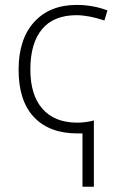

<svg xmlns="http://www.w3.org/2000/svg" viewBox="-20 -522 481 766"><path d="M288.1 -32.7Q322.3 -32.7 354.5 -41.5V223.1H309.1V10.3H289.6Q176.8 10.3 115.5 -54.7Q54.2 -119.6 54.2 -243.7Q54.2 -365.7 116.2 -434.1Q178.2 -502.4 286.1 -502.4Q350.1 -502.4 408.7 -480.5L396.5 -440.4Q332.5 -461.4 285.2 -461.4Q194.3 -461.4 147.7 -405.5Q101.1 -349.6 101.1 -244.6Q101.1 -143.1 149.4 -87.9Q197.8 -32.7 288.1 -32.7Z"/></svg>

Font: Bpm'online Open Sans Light
Style: Regular
Weight: 300
Foundry: Ascender Corporation
Version: Version 1.10